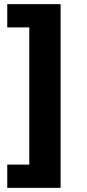

<svg xmlns="http://www.w3.org/2000/svg" viewBox="-20 -725 417 925"><path d="M15 180V68H121V-593H15V-705H272V180Z"/></svg>

Font: Nunito Sans 12pt ExtraLight ExtraBold
Style: Regular
Weight: 800
Version: Version 3.101;gftools[0.9.27]